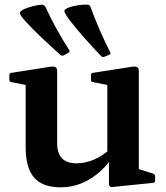

<svg xmlns="http://www.w3.org/2000/svg" viewBox="-20 -791 712 823"><path d="M254 -554Q245 -550 238 -556Q196 -594 158 -630Q120 -666 88 -701Q73 -718 68 -727Q63 -736 67 -740.5Q71 -745 83 -752Q100 -759 121 -764.5Q142 -770 160 -771Q170 -770 175 -761Q196 -715 221.5 -669Q247 -623 276 -577Q282 -569 273 -565ZM428 -548Q419 -544 413 -551Q374 -592 339.5 -631Q305 -670 275 -709Q262 -727 258 -736Q254 -745 258.5 -749.5Q263 -754 275 -759Q293 -765 314.5 -768.5Q336 -772 355 -771Q364 -771 368 -761Q386 -712 406.5 -664.5Q427 -617 452 -568Q457 -560 448 -556ZM575 -162V-38L556 -72L636 -47Q645 -44 645 -34V-17Q645 -8 635 -7L467 10Q457 12 452 8.5Q447 5 447 -4V-121L440 -133V-162ZM240 12Q163 12 126.5 -29.5Q90 -71 90 -160V-313H225V-177Q225 -91 308 -91Q384 -91 456 -155L468 -128Q446 -90 411.5 -58Q377 -26 333.5 -7Q290 12 240 12ZM440 -162V-313H575V-162ZM90 -313V-462L109 -423L29 -439Q20 -440 20 -450V-469Q20 -479 30 -479L196 -505Q211 -507 218 -503Q225 -499 225 -485V-313ZM440 -313V-462L459 -423L379 -439Q370 -440 370 -450V-469Q370 -479 380 -479L546 -505Q561 -507 568 -503Q575 -499 575 -485V-313Z"/></svg>

Font: Hahmlet SemiBold
Style: Regular
Weight: 600
Version: Version 1.002